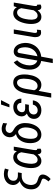

<svg xmlns="http://www.w3.org/2000/svg" viewBox="1330 -2148 1051 3750"><g transform="rotate(-90 1855.0 -272.5)"><path d="M418.9 -628.9Q370.1 -647.5 334 -647.5Q279.3 -647.5 242.7 -620.6Q206.1 -593.8 201.2 -551.3Q200.2 -542 200.2 -533.7Q200.2 -497.1 222.2 -475.6Q249.5 -449.2 303.2 -448.2L363.8 -447.8L350.6 -373.5L297.9 -374Q237.3 -374 194.8 -347.7Q152.3 -321.3 132.8 -270.5Q117.7 -231.4 117.2 -192.4Q117.2 -180.7 118.7 -169.4Q127 -94.2 188 -69.8Q248.5 -50.8 266.6 -42.5Q322.3 -17.6 322.3 37.6Q322.3 41 322.3 44.9Q319.8 80.6 296.9 119.4Q273.9 158.2 233.9 191.9L187 149.4L206.1 127Q236.3 90.3 241.2 55.7Q241.7 52.7 241.7 50.3Q241.7 27.3 211.9 15.6L176.3 3.4Q96.7 -22.9 61.5 -76.2Q32.7 -120.1 32.2 -186Q32.2 -199.7 33.7 -214.8Q40.5 -290 82.8 -339.1Q125 -388.2 193.8 -413.6Q156.2 -434.6 135.7 -469.7Q117.2 -501 116.7 -539.1Q116.7 -543.5 117.2 -548.3Q121.6 -627.9 182.6 -675.3Q242.2 -721.7 331.5 -721.7Q333.5 -721.7 335.4 -721.7Q390.1 -720.7 439 -701.2Z M532.2 -168.5Q537.6 -64.5 609.4 -63Q610.8 -63 611.8 -63Q660.6 -63 698.2 -115.2L716.3 -142.1L715.8 -143.6L756.3 -382.8Q743.7 -425.8 724.4 -444.1Q705.1 -462.4 678.2 -463.9Q675.8 -463.9 673.8 -463.9Q627 -463.9 594.7 -423.8Q560.5 -381.8 544.9 -302.2Q531.7 -234.9 531.7 -186Q531.7 -176.8 532.2 -168.5ZM866.2 -528.3 801.8 -143.1 797.9 -103.5Q797.9 -73.2 813.5 -72.3L823.7 -73.7L827.6 -5.9Q804.2 9.8 778.3 9.8Q722.7 9.8 715.3 -62.5Q683.6 -22.5 651.9 -5.4Q622.1 10.7 587.9 10.7Q585.9 10.7 584 10.7Q519.5 9.8 483.6 -42.7Q447.8 -95.2 447.8 -190.4Q447.8 -276.4 476.6 -365.2Q505.9 -454.1 552.7 -497.1Q598.1 -538.6 657.7 -538.6Q659.7 -538.6 661.6 -538.6Q739.7 -536.6 774.4 -467.8L794.4 -528.3Z M1022 -245.1 1019.5 -210.4Q1019 -200.7 1019 -191.4Q1019 -136.2 1036.6 -103Q1057.1 -64.5 1100.1 -62.5Q1102.5 -62.5 1105 -62.5Q1155.8 -62.5 1190.9 -110.4Q1227.1 -160.6 1238.8 -249.5Q1241.7 -277.8 1241.7 -299.3Q1241.7 -307.1 1241.2 -314Q1238.8 -362.3 1218 -397Q1197.3 -431.6 1161.6 -444.3Q1106 -442.9 1069.8 -392.8Q1033.7 -342.8 1023.4 -255.4ZM1050.3 -615.7Q1055.2 -683.6 1102.1 -724.6Q1147.5 -764.6 1216.3 -764.6Q1217.8 -764.6 1219.7 -764.6Q1269.5 -763.7 1327.6 -736.8L1319.3 -658.2Q1268.1 -688 1217.8 -688Q1216.3 -688 1214.4 -688Q1182.6 -687 1161.1 -668.2Q1139.6 -649.4 1134.8 -618.2Q1134.3 -613.3 1134.3 -608.9Q1134.3 -563.5 1199.7 -529.3Q1272 -492.2 1303.7 -422.9Q1320.8 -385.7 1325.7 -342.8Q1327.1 -328.6 1327.1 -311.5Q1327.1 -284.7 1323.7 -249.5Q1314 -173.3 1281.2 -111.6Q1248.5 -49.8 1200.7 -19Q1155.3 10.3 1100.1 10.3Q1097.7 10.3 1094.7 10.3Q1022.5 8.3 980.5 -44.9Q938.5 -98.1 935.1 -189.5Q934.6 -196.3 934.6 -205.1Q934.6 -227.1 937.5 -258.3Q947.8 -346.2 993.7 -407.5Q1039.6 -468.8 1106.9 -483.9L1107.9 -490.2Q1076.2 -511.2 1062 -544.9Q1049.8 -573.7 1049.8 -605Q1049.8 -610.4 1050.3 -615.7Z M1603 -234.4Q1554.7 -233.4 1526.6 -209.7Q1498.5 -186 1495.1 -144.5Q1494.6 -139.2 1494.6 -134.3Q1494.6 -105.5 1514.2 -85.4Q1537.6 -62 1575.7 -62Q1577.1 -62 1578.6 -62Q1616.7 -62 1647 -86.9Q1678.2 -112.8 1686.5 -155.8L1770.5 -156.2Q1761.2 -79.1 1706.5 -33.2Q1653.8 10.7 1577.6 10.3Q1574.2 10.3 1571.3 10.3Q1496.6 8.3 1450.7 -33.7Q1408.7 -71.8 1408.7 -132.3Q1408.7 -138.2 1409.2 -144Q1414.6 -234.9 1512.2 -273.9Q1457.5 -310.1 1457.5 -374Q1457.5 -377.4 1457.5 -380.4Q1461.4 -451.7 1514.2 -495.6Q1564.9 -537.6 1641.6 -537.6Q1645 -537.6 1648.4 -537.6Q1718.3 -535.2 1762.2 -492.2Q1804.2 -450.7 1804.2 -386.2Q1804.2 -383.3 1804.2 -380.4L1721.2 -380.9Q1721.2 -382.3 1721.2 -384.3Q1721.2 -418.9 1701.7 -440.4Q1681.2 -462.9 1644.5 -463.9Q1643.1 -463.9 1641.1 -463.9Q1603 -463.9 1574.7 -441.4Q1545.4 -418 1540 -379.9Q1539.1 -373 1539.1 -366.7Q1538.6 -340.8 1553.2 -326.2Q1570.8 -307.6 1606.4 -306.2L1696.3 -305.7L1683.6 -233.4ZM1689 -777.8H1774.9L1690.9 -613.3H1634.3Z M1967.8 -128.4Q1991.7 -65.4 2047.9 -63.5Q2050.3 -63.5 2053.2 -63.5Q2105 -63.5 2139.6 -109.4Q2176.3 -158.2 2187.5 -245.1L2188.5 -255.4Q2194.3 -300.3 2194.3 -335.9Q2192.9 -404.3 2173.1 -434.1Q2153.3 -463.9 2117.7 -464.8Q2116.7 -464.8 2115.7 -464.8Q2072.3 -464.8 2041 -421.4Q2009.8 -377 1994.6 -293.5ZM1907.2 -281.7Q1917 -354 1948 -416.7Q1979 -479.5 2023.9 -509.8Q2066.9 -538.6 2119.1 -538.6Q2121.6 -538.6 2124 -538.6Q2198.7 -537.1 2238.3 -478.5Q2276.4 -422.4 2276.4 -322.8Q2276.4 -318.8 2276.4 -315.4L2272.9 -255.4Q2260.3 -161.1 2231.2 -102.5Q2202.1 -43.9 2161.1 -16.1Q2122.1 10.3 2074.2 10.3Q2071.8 10.3 2069.3 10.3Q1997.1 8.3 1955.1 -43L1909.2 203.1H1824.2Z M2631.8 -66.4Q2710 -84 2757.3 -147Q2804.7 -210 2807.1 -301.8Q2807.1 -305.7 2807.1 -309.6Q2806.6 -345.7 2798.8 -380.9Q2790 -419.9 2770.5 -438.5Q2753.9 -454.6 2731 -454.6Q2727.1 -454.6 2722.7 -454.1Q2700.7 -451.7 2694.3 -420.4ZM2540 6.8Q2468.8 -4.9 2425.3 -53.5Q2381.8 -102.1 2373 -177.7Q2370.6 -199.7 2370.6 -222.2Q2370.6 -266.6 2379.9 -312.5Q2394 -382.8 2428.5 -437.5Q2462.9 -492.2 2513.2 -528.8L2553.2 -462.4Q2503.4 -413.1 2477.5 -344.2Q2454.1 -282.2 2454.1 -223.1Q2454.1 -216.3 2454.6 -210Q2456.1 -155.8 2480.5 -118.7Q2504.9 -81.5 2548.3 -67.9L2607.9 -417.5Q2614.3 -469.7 2646.5 -500Q2677.7 -529.8 2722.7 -529.3Q2724.1 -529.3 2725.6 -529.3Q2771.5 -528.8 2808.1 -502.4Q2844.7 -476.1 2866.2 -428Q2887.7 -379.9 2891.1 -325.7Q2892.1 -313.5 2892.1 -301.8Q2892.6 -232.4 2865.2 -168Q2834 -92.8 2771 -47.1Q2708 -1.5 2624 7.8L2582 233.4H2498Z M3155.8 -528.3 3088.9 -133.3 3087.9 -113.8Q3087.9 -111.3 3087.9 -109.4Q3087.9 -72.8 3117.7 -72.8Q3129.9 -72.8 3150.9 -77.6L3144.5 -2.9Q3120.1 4.9 3094.7 4.9Q3091.8 4.9 3088.9 4.9Q3044.4 3.9 3022.5 -32.2Q3004.9 -61 3004.9 -108.4Q3004.9 -121.1 3006.3 -134.8L3071.8 -528.3Z M3346.7 -168.5Q3352.1 -64.5 3423.8 -63Q3425.3 -63 3426.3 -63Q3475.1 -63 3512.7 -115.2L3530.8 -142.1L3530.3 -143.6L3570.8 -382.8Q3558.1 -425.8 3538.8 -444.1Q3519.5 -462.4 3492.7 -463.9Q3490.2 -463.9 3488.3 -463.9Q3441.4 -463.9 3409.2 -423.8Q3375 -381.8 3359.4 -302.2Q3346.2 -234.9 3346.2 -186Q3346.2 -176.8 3346.7 -168.5ZM3680.7 -528.3 3616.2 -143.1 3612.3 -103.5Q3612.3 -73.2 3627.9 -72.3L3638.2 -73.7L3642.1 -5.9Q3618.7 9.8 3592.8 9.8Q3537.1 9.8 3529.8 -62.5Q3498 -22.5 3466.3 -5.4Q3436.5 10.7 3402.3 10.7Q3400.4 10.7 3398.4 10.7Q3334 9.8 3298.1 -42.7Q3262.2 -95.2 3262.2 -190.4Q3262.2 -276.4 3291 -365.2Q3320.3 -454.1 3367.2 -497.1Q3412.6 -538.6 3472.2 -538.6Q3474.1 -538.6 3476.1 -538.6Q3554.2 -536.6 3588.9 -467.8L3608.9 -528.3Z"/></g></svg>

Font: MAUL Condensed Italic
Style: Condenced Regular Italic
Weight: 400
Italic angle: -12°
Designer: MAUL
Version: Version 1.0; 2020; ttfautohint (v1.8.3)